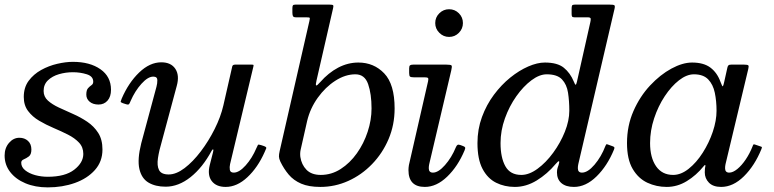

<svg xmlns="http://www.w3.org/2000/svg" viewBox="-20 -800 3353 832"><path d="M341 -133Q341 -162.5 322.2 -182.2Q303.5 -202 274.2 -216.8Q245 -231.5 212 -245.5Q179 -259.5 149.8 -276.8Q120.5 -294 101.8 -318.8Q83 -343.5 83 -380Q83 -421 104.2 -449.8Q125.5 -478.5 158.5 -496.8Q191.5 -515 228.2 -523.5Q265 -532 296 -532Q369.5 -532 415.2 -500Q461 -468 461 -411Q461 -381 446 -364Q431 -347 407 -347Q383 -347 368.5 -359.2Q354 -371.5 354 -390Q354 -409.5 361.5 -417.8Q369 -426 376.5 -431Q384 -436 384 -446Q384 -469.5 355.8 -478.2Q327.5 -487 296 -487Q264.5 -487 235.5 -478.5Q206.5 -470 187.8 -452Q169 -434 169 -406Q169 -381 187.5 -364.2Q206 -347.5 235 -334Q264 -320.5 296.5 -306.2Q329 -292 358 -272.5Q387 -253 405.5 -224.2Q424 -195.5 424 -152Q424 -100 391.2 -63.2Q358.5 -26.5 304.5 -7.2Q250.5 12 187 12Q132.5 12 90.2 -5.8Q48 -23.5 24 -54.8Q0 -86 0 -126Q0 -158.5 19 -180.8Q38 -203 64 -203Q86.5 -203 101.2 -189.5Q116 -176 116 -152Q116 -130.5 105 -122.2Q94 -114 83 -109.5Q72 -105 72 -95Q72 -76 89 -62.2Q106 -48.5 132.2 -41.2Q158.5 -34 187 -34Q262 -34 301.5 -64.5Q341 -95 341 -133Z M507.5 -373Q537 -441.5 583 -485.8Q629 -530 679 -530Q721 -530 739.8 -501.8Q758.5 -473.5 746 -428L682 -190Q669.5 -148 664.5 -115Q659.5 -82 669.2 -63Q679 -44 711 -44Q743.5 -44 779.8 -71.5Q816 -99 850 -143.8Q884 -188.5 910.2 -241Q936.5 -293.5 948 -343.5L986.5 -512.5Q988.5 -520 999 -520H1069.5Q1077 -520 1078.2 -518.8Q1079.5 -517.5 1078 -511.5L977 -89Q974 -76 976 -64Q978 -52 993 -52Q1016.5 -52 1044.5 -83.2Q1072.5 -114.5 1091 -158Q1096 -169.5 1097.8 -172.2Q1099.5 -175 1112 -171L1122.5 -167.5Q1136 -163 1133.8 -157.5Q1131.5 -152 1126.5 -140.5Q1097 -74 1052 -32Q1007 10 958 10Q917 10 897.5 -15.5Q878 -41 889 -85L903 -140Q906 -151.5 903.5 -152.5Q901 -153.5 897 -146.5Q858 -74 805.8 -32.5Q753.5 9 698 9Q653.5 9 623.5 -8.8Q593.5 -26.5 584 -67.8Q574.5 -109 592 -179L658 -424Q662 -438.5 661.8 -453.2Q661.5 -468 644 -468Q621 -468 593 -437Q565 -406 546 -362.5Q542.5 -353.5 539.5 -349.2Q536.5 -345 526 -348.5L512 -353Q502 -356.5 503 -360.2Q504 -364 507.5 -373Z M1192 -146 1320.5 -708Q1323.5 -720.5 1322 -722.8Q1320.5 -725 1305 -725H1262Q1251.5 -725 1249.2 -730.8Q1247 -736.5 1247 -746V-764Q1247 -773 1249.2 -776.5Q1251.5 -780 1260 -780H1408Q1420.5 -780 1423.2 -777.5Q1426 -775 1423.5 -765L1351.5 -451Q1347 -432 1350 -429.8Q1353 -427.5 1367.5 -444Q1403 -484.5 1445.2 -506.8Q1487.5 -529 1533 -529Q1600 -529 1645 -482Q1690 -435 1690 -330Q1690 -259 1663.8 -197.2Q1637.5 -135.5 1592.2 -88.8Q1547 -42 1489.2 -16Q1431.5 10 1368 10Q1318 10 1285 -4.2Q1252 -18.5 1231 -43.5Q1210 -68.5 1195 -99.5Q1189 -112.5 1188.8 -121.5Q1188.5 -130.5 1192 -146ZM1281.5 -120Q1286.5 -86.5 1308.2 -64.2Q1330 -42 1370 -42Q1416.5 -42 1456.5 -67.8Q1496.5 -93.5 1526.5 -135.8Q1556.5 -178 1573.2 -229Q1590 -280 1590 -330Q1590 -393 1575.2 -435.5Q1560.5 -478 1520 -478Q1476.5 -478 1433.2 -450.2Q1390 -422.5 1357 -376.5Q1324 -330.5 1311 -276L1283 -152Q1279.5 -137 1281.5 -120Z M1866 -700Q1866 -725 1883.8 -742.5Q1901.5 -760 1926 -760Q1951 -760 1968.5 -742.5Q1986 -725 1986 -700Q1986 -675.5 1968.5 -657.8Q1951 -640 1926 -640Q1901.5 -640 1883.8 -657.8Q1866 -675.5 1866 -700ZM1935.5 -495 1840 -89Q1839 -85 1838.5 -80Q1838 -75 1838 -71Q1838 -52 1856 -52Q1879.5 -52 1908.2 -84.5Q1937 -117 1955.5 -162Q1958.5 -169.5 1962.5 -172Q1966.5 -174.5 1975 -171.5L1987 -167Q1994 -164.5 1995.5 -161Q1997 -157.5 1993 -148Q1964 -79 1917.8 -34.5Q1871.5 10 1821 10Q1750 10 1750 -63Q1750 -73 1752 -85L1835 -448Q1837.5 -459 1834.5 -462Q1831.5 -465 1819 -465H1773Q1760.5 -465 1756.8 -468.2Q1753 -471.5 1753 -484V-504Q1753 -514.5 1757.2 -517.2Q1761.5 -520 1771 -520H1914Q1934 -520 1936.8 -516Q1939.5 -512 1935.5 -495Z M2640.5 -151.5Q2611.5 -81 2565 -35.5Q2518.5 10 2467 10Q2432 10 2412.8 -6.5Q2393.5 -23 2393.5 -53Q2393.5 -64.5 2396.2 -72.5Q2399 -80.5 2400.5 -85Q2410 -115.5 2388 -89.5Q2351.5 -46 2305.8 -18Q2260 10 2211 10Q2166.5 10 2129.8 -8.2Q2093 -26.5 2071 -68.2Q2049 -110 2049 -180Q2049 -240 2068.5 -293Q2088 -346 2120.2 -389.2Q2152.5 -432.5 2191.2 -463.8Q2230 -495 2269.2 -512Q2308.5 -529 2341 -529Q2395.5 -529 2423.2 -506.5Q2451 -484 2466.5 -446.5Q2472 -432.5 2474.5 -432.8Q2477 -433 2480 -445.5L2538 -703.5Q2540 -712 2539.8 -718.5Q2539.5 -725 2526.5 -725H2469Q2461 -725 2459 -728.5Q2457 -732 2457 -740V-762Q2457 -772 2459 -776Q2461 -780 2470.5 -780H2621.5Q2637.5 -780 2641.8 -777.5Q2646 -775 2643 -762L2486 -89Q2485 -85 2484.5 -80Q2484 -75 2484 -71Q2484 -52 2502 -52Q2527 -52 2556.2 -86.2Q2585.5 -120.5 2603.5 -167.5Q2605.5 -172.5 2607 -174.2Q2608.5 -176 2613.5 -174L2635.5 -166Q2641 -164 2642.2 -161.5Q2643.5 -159 2640.5 -151.5ZM2447 -320Q2447 -362 2441.5 -398Q2436 -434 2415.2 -456Q2394.5 -478 2349 -478Q2317.5 -478 2282.8 -452Q2248 -426 2217.5 -383Q2187 -340 2168 -287Q2149 -234 2149 -180Q2149 -117 2170 -79.5Q2191 -42 2239 -42Q2273 -42 2309.5 -68.8Q2346 -95.5 2377.2 -138.2Q2408.5 -181 2427.8 -229.2Q2447 -277.5 2447 -320Z M3279.5 -154Q3250.5 -82.5 3203.8 -36.2Q3157 10 3105 10Q3070 10 3052 -8.5Q3034 -27 3034 -53Q3034 -64 3034.8 -69.8Q3035.5 -75.5 3036.5 -79.5Q3037.5 -85 3035.2 -85Q3033 -85 3029 -79.5Q2997 -40 2956 -15Q2915 10 2869 10Q2824.5 10 2785.2 -8.2Q2746 -26.5 2721.5 -68.2Q2697 -110 2697 -180Q2697 -255 2725 -318.8Q2753 -382.5 2797 -429.5Q2841 -476.5 2889.5 -502.8Q2938 -529 2979 -529Q3029.5 -529 3058.8 -506.8Q3088 -484.5 3102 -445.5Q3110 -424 3112.2 -426Q3114.5 -428 3118 -444L3132 -507Q3133.5 -514 3136.8 -517Q3140 -520 3149 -520H3204Q3220 -520 3222.8 -516.5Q3225.5 -513 3222.5 -501L3124 -89Q3123 -85 3122.5 -80Q3122 -75 3122 -71Q3122 -52 3140 -52Q3156 -52 3175 -67.5Q3194 -83 3211.5 -109Q3229 -135 3241 -165.5Q3243.5 -172.5 3245 -174Q3246.5 -175.5 3253.5 -173L3274 -166Q3281 -164 3281.5 -162.5Q3282 -161 3279.5 -154ZM3085 -320Q3085 -362 3077.5 -398Q3070 -434 3048.8 -456Q3027.5 -478 2987 -478Q2955.5 -478 2922.2 -452Q2889 -426 2860.5 -383Q2832 -340 2814.5 -287Q2797 -234 2797 -180Q2797 -117 2823 -79.5Q2849 -42 2897 -42Q2931 -42 2964.5 -68.8Q2998 -95.5 3025.2 -138.2Q3052.5 -181 3068.8 -229.2Q3085 -277.5 3085 -320Z"/></svg>

Font: Besley*
Style: Italic
Weight: 400
Italic angle: -13°
Designer: Owen Earl
Foundry: indestructible type*
Version: Version 2.000; ttfautohint (v1.8.3)